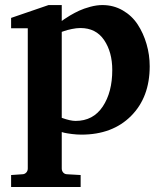

<svg xmlns="http://www.w3.org/2000/svg" viewBox="-20 -520 644 759"><path d="M571.8 -257.8Q571.8 -135.7 498.3 -61.8Q424.8 12.2 301.8 12.2Q284.2 12.2 264.6 9.8Q245.1 7.3 234.4 4.9L224.1 2V146Q224.1 155.8 230.2 162.4Q236.3 168.9 246.1 168.9L298.8 171.9V219.2H23.9V171.9L67.9 168.9Q77.1 168.9 83.5 162.4Q89.8 155.8 89.8 146V-408.2H23.9V-449.2L171.9 -500H224.1V-437Q227.5 -439.5 233.4 -443.8Q239.3 -448.2 257.3 -459Q275.4 -469.7 293.5 -478Q311.5 -486.3 336.9 -493.2Q362.3 -500 384.8 -500Q428.7 -500 465.1 -479Q501.5 -458 524.2 -423.3Q546.9 -388.7 559.3 -345.9Q571.8 -303.2 571.8 -257.8ZM423.8 -243.2Q423.8 -314 391.6 -361.6Q359.4 -409.2 297.9 -409.2Q282.2 -409.2 263.7 -405.3Q245.1 -401.4 234.4 -397.5L224.1 -394V-54.2Q257.8 -42 278.8 -42Q348.1 -42 386 -98.6Q423.8 -155.3 423.8 -243.2Z"/></svg>

Font: Veleka
Style: Bold
Weight: 700
Designer: Stefan Peev, Context Ltd, 2016; SIL International, 1997-2014.
Foundry: Stefan Peev, Context Ltd, 2016
Version: Version 1.000